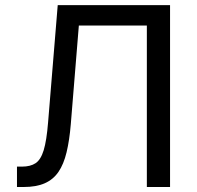

<svg xmlns="http://www.w3.org/2000/svg" viewBox="-20 -748 788 768"><path d="M47.9 0V-81.5H67.4Q101.6 -81.5 122.3 -95.2Q143.1 -108.9 154.8 -147.2Q166.5 -185.5 172.4 -259.3L210.9 -727.5H660.2V0H567.4V-646H295.4L263.2 -251.5Q257.8 -186.5 246.3 -138.9Q234.9 -91.3 213.9 -60.5Q192.9 -29.8 158.9 -14.9Q125 0 74.7 0Z"/></svg>

Font: Inter Variable
Style: Regular
Weight: 400
Designer: Rasmus Andersson
Foundry: rsms
Version: Version 4.001;git-9221beed3